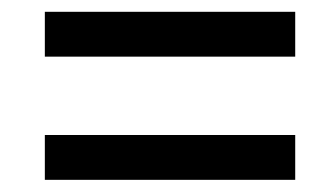

<svg xmlns="http://www.w3.org/2000/svg" viewBox="-20 -513 545 322"><path d="M55.2 -418V-493.2H475.1V-418ZM55.2 -211.4V-286.6H475.1V-211.4Z"/></svg>

Font: Open Sans SemiCondensed Medium
Style: Italic
Weight: 500
Width: 4
Italic angle: -12°
Designer: Monotype Design Team
Foundry: Monotype Imaging Inc.
Version: Version 3.000